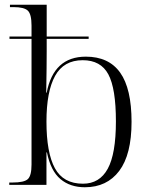

<svg xmlns="http://www.w3.org/2000/svg" viewBox="-20 -780 634 810"><path d="M338 10Q276 10 235 -24.5Q194 -59 178 -137H176V0H19V-10H33Q82 -10 97.5 -24.5Q113 -39 113 -86V-616H20V-626H113V-672Q113 -720 97.5 -735Q82 -750 37 -750H22V-760H177V-626H354V-616H177V-564Q177 -537 176.5 -489.5Q176 -442 175 -389H177Q206 -541 342 -541Q439 -541 487 -473.5Q535 -406 535 -266Q535 -128 483 -59Q431 10 338 10ZM330 -5Q400 -5 434.5 -68Q469 -131 469 -268Q469 -407 437 -466.5Q405 -526 329 -526Q249 -526 212.5 -460Q176 -394 176 -267Q176 -136 211.5 -70.5Q247 -5 330 -5Z"/></svg>

Font: Noto Serif Display Light
Style: Regular
Weight: 300
Designer: Monotype Design Team
Foundry: Monotype Imaging Inc.
Version: Version 2.009